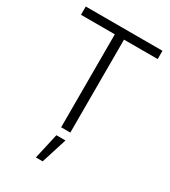

<svg xmlns="http://www.w3.org/2000/svg" viewBox="-229 -841 1061 1195"><g transform="rotate(30 301.5 -243.5)"><path d="M25.9 -668V-727.5H577.1V-668H335V0H269V-668ZM226.6 241.2 268.1 57.6H333.5L275.4 241.2Z"/></g></svg>

Font: Inter Display Light
Style: Regular
Weight: 300
Designer: Rasmus Andersson
Foundry: rsms
Version: Version 4.000;git-a52131595